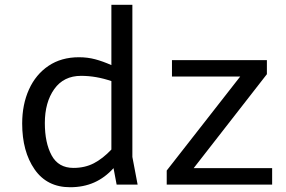

<svg xmlns="http://www.w3.org/2000/svg" viewBox="-20 -774 1200 805"><path d="M469 0 456 -69Q420 -29 375 -9Q330 11 274 11Q177 11 125 -64Q73 -139 73 -256Q73 -336 101.5 -399Q130 -462 183.5 -498Q237 -534 311 -534Q347 -534 379 -525.5Q411 -517 447 -501V-754H535V-116L557 0ZM447 -147V-434Q383 -456 320 -456Q247 -456 207.5 -400.5Q168 -345 168 -258Q168 -175 196.5 -122.5Q225 -70 288 -70Q336 -70 373.5 -89.5Q411 -109 447 -147ZM1121 -69V0H679V-59L987 -453H701V-522H1099V-463L792 -69Z"/></svg>

Font: Amiko
Style: Regular
Weight: 400
Designer: Pablo Impallari, Rodrigo Fuenzalida, Andres Torresi
Foundry: Impallari Type
Version: Version 1.001; ttfautohint (v1.3)